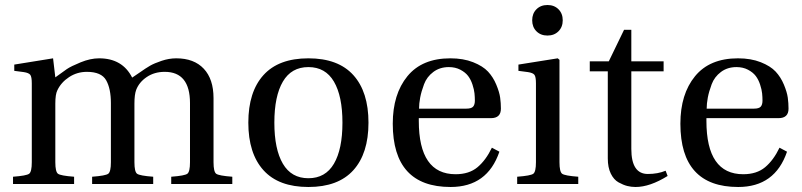

<svg xmlns="http://www.w3.org/2000/svg" viewBox="-20 -735 3203 767"><path d="M32 0V-29Q86 -33 96.5 -41Q107 -49 107 -87V-402Q107 -428 101 -436Q95 -444 75 -447L37 -452V-477L192 -502L201 -426Q231 -448 247 -459Q263 -470 302 -486Q341 -502 376 -502Q469 -502 508 -425Q512 -427 537.5 -445Q563 -463 579.5 -472.5Q596 -482 625.5 -492Q655 -502 684 -502Q755 -502 794 -460.5Q833 -419 833 -343V-87Q833 -49 843.5 -41Q854 -33 908 -29V0H664V-29Q718 -33 728.5 -41Q739 -49 739 -87V-323Q739 -448 638 -448Q597 -448 566.5 -427.5Q536 -407 524 -376Q517 -357 517 -321V-87Q517 -49 527.5 -41Q538 -33 592 -29V0H348V-29Q402 -33 412.5 -41Q423 -49 423 -87V-323Q423 -381 404 -414.5Q385 -448 327 -448Q288 -448 256 -427Q224 -406 209 -374Q201 -358 201 -321V-87Q201 -49 211.5 -41Q222 -33 276 -29V0Z M1110 -409Q1076 -351 1076 -245Q1076 -139 1110 -81Q1144 -23 1212 -23Q1280 -23 1314 -81Q1348 -139 1348 -245Q1348 -351 1314 -409Q1280 -467 1212 -467Q1144 -467 1110 -409ZM1032.5 -55Q972 -122 972 -245Q972 -368 1032.5 -435Q1093 -502 1212 -502Q1331 -502 1391.5 -435Q1452 -368 1452 -245Q1452 -122 1391.5 -55Q1331 12 1212 12Q1093 12 1032.5 -55Z M1654 -301H1843Q1863 -301 1870 -309Q1877 -317 1877 -333Q1877 -347 1875.5 -362Q1874 -377 1867.5 -397Q1861 -417 1850 -431.5Q1839 -446 1819 -456.5Q1799 -467 1773 -467Q1737 -467 1711 -447.5Q1685 -428 1674 -398.5Q1663 -369 1658.5 -345Q1654 -321 1654 -301ZM1549 -241Q1549 -359 1607.5 -430.5Q1666 -502 1779 -502Q1831 -502 1870 -486.5Q1909 -471 1929.5 -449Q1950 -427 1962.5 -397Q1975 -367 1978 -345Q1981 -323 1981 -301Q1981 -263 1941 -263H1653V-252Q1653 -39 1800 -39Q1854 -39 1887.5 -67Q1921 -95 1945 -145L1975 -129Q1927 12 1780 12Q1549 12 1549 -241Z M2046 0V-29Q2100 -33 2110.5 -41Q2121 -49 2121 -87V-402Q2121 -428 2115 -436Q2109 -444 2089 -447L2051 -452V-477L2208 -502L2215 -496V-87Q2215 -49 2225.5 -41Q2236 -33 2290 -29V0ZM2123 -610Q2106 -627 2106 -654Q2106 -681 2123 -698Q2140 -715 2167 -715Q2194 -715 2211 -698Q2228 -681 2228 -654Q2228 -627 2211 -610Q2194 -593 2167 -593Q2140 -593 2123 -610Z M2336 -450V-490H2412L2473 -616H2502V-490H2631V-450H2502V-140Q2502 -40 2568 -40Q2608 -40 2639 -53L2647 -32Q2576 12 2519 12Q2502 12 2486 8Q2470 4 2451 -6.5Q2432 -17 2420 -41.5Q2408 -66 2408 -102V-450Z M2803 -301H2992Q3012 -301 3019 -309Q3026 -317 3026 -333Q3026 -347 3024.5 -362Q3023 -377 3016.5 -397Q3010 -417 2999 -431.5Q2988 -446 2968 -456.5Q2948 -467 2922 -467Q2886 -467 2860 -447.5Q2834 -428 2823 -398.5Q2812 -369 2807.5 -345Q2803 -321 2803 -301ZM2698 -241Q2698 -359 2756.5 -430.5Q2815 -502 2928 -502Q2980 -502 3019 -486.5Q3058 -471 3078.5 -449Q3099 -427 3111.5 -397Q3124 -367 3127 -345Q3130 -323 3130 -301Q3130 -263 3090 -263H2802V-252Q2802 -39 2949 -39Q3003 -39 3036.5 -67Q3070 -95 3094 -145L3124 -129Q3076 12 2929 12Q2698 12 2698 -241Z"/></svg>

Font: Heuristica
Style: Regular
Weight: 400
Version: Version 1.0.1 ; ttfautohint (v1.4.1)